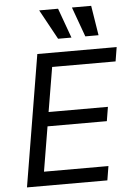

<svg xmlns="http://www.w3.org/2000/svg" viewBox="-63 -1012 727 1058"><g transform="rotate(-5 301.0 -483.0)"><path d="M42.6 0 163.4 -727.3H602.3L589.5 -649.1H238.6L197.4 -403.4H525.6L512.8 -325.3H184.7L143.5 -78.1H500L487.2 0ZM435.4 -801.1 375.7 -965.9H482.2L508.5 -801.1ZM284.8 -801.1 194.6 -965.9H299L358.7 -801.1Z"/></g></svg>

Font: Karasuma Gothic
Style: Italic
Weight: 400
Italic angle: -9.39999°
Designer: Rasmus Andersson / Ryoko Nishizuka
Foundry: Genbu
Version: Version 1.00